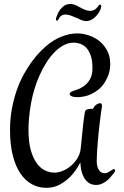

<svg xmlns="http://www.w3.org/2000/svg" viewBox="-20 -863 610 944"><path d="M455.6 -71.8Q455.6 -54.7 459 -43.2Q462.4 -31.7 468 -24.7Q473.6 -17.6 480.5 -14.4Q487.3 -11.2 494.6 -11.2Q502 -11.2 508.8 -14.4Q515.6 -17.6 521.2 -21.2Q526.9 -24.9 531.5 -28.1Q536.1 -31.2 539.6 -31.2Q545.9 -31.2 545.9 -23.9Q545.9 -21.5 543.7 -17.8Q541.5 -14.2 539.6 -11.7Q531.2 -0.5 521.7 10Q512.2 20.5 501.2 28.6Q490.2 36.6 478.3 41.5Q466.3 46.4 453.6 46.4Q430.7 46.4 415.8 35.6Q400.9 24.9 392.1 8.5Q383.3 -7.8 379.4 -27.3Q375.5 -46.9 375 -64.9Q362.8 -40 349.1 -22Q335.4 -3.9 321.8 9.3Q298.3 31.7 270.8 46.1Q243.2 60.5 208 60.5Q169.4 60.5 136.7 42.7Q104 24.9 80.1 -10.5Q56.2 -45.9 42.7 -99.1Q29.3 -152.3 29.3 -223.1Q29.3 -279.3 38.6 -328.9Q47.9 -378.4 63 -421.1Q78.1 -463.9 97.9 -499.3Q117.7 -534.7 138.9 -563.2Q160.2 -591.8 181.2 -612.5Q202.1 -633.3 219.7 -647Q232.4 -656.7 248 -666Q263.7 -675.3 281.5 -682.6Q299.3 -689.9 319.1 -694.3Q338.9 -698.7 360.4 -698.7Q385.7 -698.7 414.1 -689.9Q442.4 -681.2 466.3 -662.8Q490.2 -644.5 506.1 -615.7Q522 -586.9 522 -547.4Q522 -525.4 515.4 -502.4Q508.8 -479.5 493.7 -456.1Q480.5 -435.5 463.4 -422.1Q446.3 -408.7 428.5 -400.4Q410.6 -392.1 393.1 -388.7Q375.5 -385.3 361.8 -385.3Q341.8 -385.3 332 -390.1Q322.3 -395 322.3 -400.9Q322.3 -403.8 325.4 -407.7Q328.6 -411.6 335 -414.1Q342.8 -417.5 359.1 -422.6Q375.5 -427.7 392.3 -439.5Q409.2 -451.2 421.9 -472.4Q434.6 -493.7 434.6 -528.8Q434.6 -565.4 426.3 -589.4Q418 -613.3 404.8 -627.4Q391.6 -641.6 375.2 -647.5Q358.9 -653.3 342.3 -653.3Q317.9 -653.3 294.4 -641.4Q271 -629.4 249.8 -608.2Q228.5 -586.9 209.7 -557.9Q190.9 -528.8 175.8 -495.4Q160.6 -461.9 149.4 -425Q138.2 -388.2 131.8 -351.1Q125.5 -314.5 122.8 -283Q120.1 -251.5 120.1 -223.6Q120.1 -166 131.1 -126.2Q142.1 -86.4 159.9 -61.5Q177.7 -36.6 200.7 -25.4Q223.6 -14.2 247.6 -14.2Q266.1 -14.2 286.1 -22Q306.2 -29.8 324 -43.7Q341.8 -57.6 355.5 -77.1Q369.1 -96.7 375 -120.1Q376 -126 377.9 -142.6Q379.9 -159.2 381.8 -180.7Q383.8 -202.1 386.2 -225.8Q388.7 -249.5 391.1 -269.8Q393.6 -290 396 -304.2Q398.4 -318.4 400.9 -320.8Q402.8 -322.3 406.7 -324.2Q409.7 -325.7 414.8 -326.9Q419.9 -328.1 427.7 -328.1Q429.2 -328.1 431.2 -327.9Q433.1 -327.6 435.1 -327.6Q436 -327.6 437.5 -329.1Q439 -330.6 439.9 -332.5Q441.4 -334.5 442.9 -337.9Q444.3 -340.8 447.5 -343.8Q450.7 -346.7 454.8 -349.4Q459 -352.1 463.4 -353.8Q467.8 -355.5 471.7 -355.5Q475.6 -355.5 478.5 -352.8Q481.4 -350.1 481.4 -343.8Q481.4 -340.3 481 -337.9Q479.5 -330.1 477.1 -312.3Q474.6 -294.4 471.7 -270.5Q468.8 -246.6 465.8 -219.2Q462.9 -191.9 460.7 -164.8Q458.5 -137.7 457 -113.5Q455.6 -89.4 455.6 -71.8ZM402.8 -759.3Q392.6 -759.3 380.4 -764.4Q368.2 -769.5 355.2 -775.4Q342.3 -781.2 328.6 -786.4Q314.9 -791.5 301.8 -791.5Q278.8 -791.5 267.6 -768.6Q264.2 -761.7 260.3 -761.7Q257.8 -761.7 256.3 -762.7Q254.9 -763.7 254.9 -767.6Q254.9 -771 256.3 -775.4Q257.8 -779.8 262 -790.8Q266.1 -801.8 274.2 -813.5Q282.2 -825.2 294.7 -834.2Q307.1 -843.3 325.2 -843.3Q340.3 -843.3 352.5 -837.4Q364.7 -831.5 375.5 -825.7Q403.8 -809.6 423.3 -809.6Q447.8 -809.6 464.4 -835Q468.3 -840.3 471.7 -840.3Q474.6 -840.3 476.1 -837.9Q477.5 -835.4 477.5 -832Q477.5 -824.2 471.9 -812Q466.3 -799.8 456.5 -788.1Q446.8 -776.4 432.9 -767.8Q418.9 -759.3 402.8 -759.3Z"/></svg>

Font: Engagement
Style: Regular
Weight: 400
Designer: Astigmatic (AOETI)
Foundry: Astigmatic (AOETI)
Version: Version 1.000